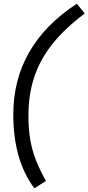

<svg xmlns="http://www.w3.org/2000/svg" viewBox="-20 -831 479 1040"><path d="M166 189Q107 109 79.5 9.5Q52 -90 52 -211Q52 -585 396 -811L439 -758Q336 -681 268.5 -598.5Q201 -516 167.5 -419.5Q134 -323 134 -203Q134 -132 144 -74Q154 -16 175 37.5Q196 91 229 149Z"/></svg>

Font: Prodigy Sans
Style: Italic
Weight: 400
Italic angle: -13°
Designer: Wei Huang
Foundry: Wei Huang
Version: Version 1.003; ttfautohint (v1.8.3)